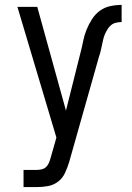

<svg xmlns="http://www.w3.org/2000/svg" viewBox="-20 -548 540 783"><path d="M129 215H76V145H129Q139 145 150 142.5Q161 140 168.5 132.5Q176 125 180 115Q184 105 187 94L210 13L51 -520H132L249 -97L309 -336Q315 -359 319.5 -382Q324 -405 333 -427Q342 -449 355 -469.5Q368 -490 387 -504Q406 -518 429.5 -523Q453 -528 476 -528V-458Q465 -458 453.5 -455.5Q442 -453 433 -445.5Q424 -438 418 -428Q412 -418 407.5 -407.5Q403 -397 400.5 -385.5Q398 -374 395.5 -362.5Q393 -351 390.5 -340Q388 -329 384 -318L262 113Q255 136 245 157.5Q235 179 216.5 193Q198 207 175 211Q152 215 129 215Z"/></svg>

Font: Moesevka
Style: Regular
Weight: 400
Monospace: yes
Designer: Belleve Invis
Foundry: Belleve Invis
Version: Version 32.5.0; ttfautohint (v1.8.4)